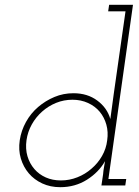

<svg xmlns="http://www.w3.org/2000/svg" viewBox="-20 -770 575 797"><path d="M408 -47Q409 -61 411.5 -74.5Q414 -88 416 -101Q390 -55 341 -24Q292 7 230 7Q189 7 155.5 -8.5Q122 -24 99.5 -50.5Q77 -77 66.5 -112Q56 -147 62 -188Q68 -228 88 -264Q108 -300 138.5 -326Q169 -352 206 -367.5Q243 -383 285 -383Q343 -383 384 -352.5Q425 -322 438 -276Q442 -301 445 -327Q448 -353 452 -379L501 -723H429L433 -750H532L430 -27H504L500 0H401ZM90 -188Q85 -152 94 -121.5Q103 -91 123 -68Q142 -46 170 -33.5Q198 -21 233 -21Q268 -21 301 -34Q334 -47 360 -70Q386 -92 403.5 -122.5Q421 -153 425 -188Q430 -222 421.5 -252.5Q413 -283 394 -306Q375 -329 345.5 -342.5Q316 -356 281 -356Q245 -356 213 -343Q181 -330 155 -307Q129 -284 112 -253.5Q95 -223 90 -188Z"/></svg>

Font: Josefin Slab Light
Style: Italic
Weight: 300
Italic angle: -12°
Designer: Santiago Orozco
Foundry: Typemade
Version: Version 2.000